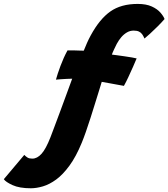

<svg xmlns="http://www.w3.org/2000/svg" viewBox="-256 -734 880 1004"><path d="M464 -713.5Q508.5 -713.5 537.5 -700.2Q566.5 -687 582.8 -668.2Q599 -649.5 604.5 -634.5Q589 -616.5 568.2 -595.8Q547.5 -575 528.5 -557.8Q509.5 -540.5 499.5 -532.5Q494 -545.5 487.5 -554.8Q481 -564 470.5 -569Q460 -574 443 -574Q424 -574 407.8 -564.5Q391.5 -555 378.2 -539.5Q365 -524 354.5 -504.5Q350 -495.5 341 -476.8Q332 -458 329 -448.5Q338.5 -447.5 356.8 -445Q375 -442.5 396 -439.5Q417 -436.5 434.2 -433.5Q451.5 -430.5 458.5 -428.5Q450.5 -409 439 -383.2Q427.5 -357.5 415.5 -331.5Q403.5 -305.5 392 -285Q386 -286 363.2 -290.2Q340.5 -294.5 315.2 -299Q290 -303.5 276 -306Q271 -289.5 261.8 -259.8Q252.5 -230 241 -192.8Q229.5 -155.5 217.2 -117Q205 -78.5 193 -44.5Q181 -10.5 171.5 12.5Q141.5 85.5 107.2 132.2Q73 179 37.8 204.8Q2.5 230.5 -31.5 240.5Q-65.5 250.5 -94.5 250.5Q-154.5 250.5 -190.5 234Q-226.5 217.5 -236 203L-129 76Q-121 84.5 -112 90Q-103 95.5 -87 95.5Q-61.5 95.5 -38.8 70.2Q-16 45 8 -16.5Q15 -35.5 28.5 -70.8Q42 -106 58.2 -150.2Q74.5 -194.5 91.2 -239.8Q108 -285 121.5 -322.5Q110.5 -322.5 93 -321.5Q75.5 -320.5 59.8 -319.5Q44 -318.5 36.5 -317.5Q44 -345.5 60.2 -389.2Q76.5 -433 97 -470.5Q112 -471 129.2 -470.5Q146.5 -470 161.2 -469.5Q176 -469 182 -469Q190 -489 199 -509.5Q208 -530 218.5 -549Q265 -634.5 321 -674Q377 -713.5 464 -713.5Z"/></svg>

Font: Grandstander Thin ExtraBold
Style: Italic
Weight: 800
Italic angle: -15°
Version: Version 1.200